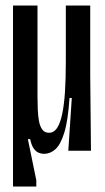

<svg xmlns="http://www.w3.org/2000/svg" viewBox="-20 -548 380 698"><path d="M27.3 130V-528H116.3V-199.7Q116.3 -176 117.2 -152.3Q118 -128.7 121.5 -108.8Q125 -89 133.7 -77.2Q142.3 -65.3 158 -65.3Q176 -65.3 187.7 -83Q199.3 -100.7 206.3 -134.3Q213.3 -168 216.3 -215.5Q219.3 -263 219.3 -323.3V-528H308V-274.3L310.7 0H228.3L241 -191.7H232.7Q227.3 -109.7 213.8 -66Q200.3 -22.3 181.5 -5.5Q162.7 11.3 139.7 11.3Q131.3 11.3 121.2 7.5Q111 3.7 102.7 -8Q94.3 -19.7 89.7 -42.3H81.3L112 107.3V130Z"/></svg>

Font: Bricolage Grotesque 96pt ExtraBold Condensed
Style: Regular
Weight: 800
Width: 3
Version: Version 1.001;gftools[0.9.33.dev8+g029e19f]